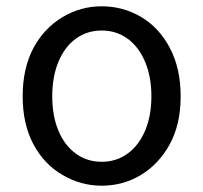

<svg xmlns="http://www.w3.org/2000/svg" viewBox="-20 -577 646 610"><path d="M179 -21Q120 -55 86 -119Q52 -183 52 -271Q52 -361 87 -426Q121 -488 178.5 -522.5Q236 -557 303 -557Q371 -557 428.5 -523Q486 -489 520 -424Q554 -359 554 -271Q554 -182 519 -118Q484 -55 427.5 -21Q371 13 303 13Q237 13 179 -21ZM461 -271Q461 -333 441 -380.5Q421 -428 385.5 -454Q350 -480 303 -480Q257 -480 221.5 -454.5Q186 -429 166 -381.5Q146 -334 146 -271Q146 -208 166 -161Q186 -114 221.5 -88.5Q257 -63 303 -63Q350 -63 386 -89.5Q422 -116 441.5 -163Q461 -210 461 -271Z"/></svg>

Font: Merged Yaku Han JP
Style: Regular
Weight: 400
Designer: Ryoko NISHIZUKA 西塚涼子 (kana, bopomofo & ideographs); Paul D. Hunt (Latin, Greek & Cyrillic); Sandoll Communications 산돌커뮤니
Foundry: Adobe
Version: Version 2.004